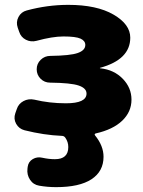

<svg xmlns="http://www.w3.org/2000/svg" viewBox="-20 -550 587 790"><path d="M393 -269Q449 -263 485 -226Q521 -189 521 -140Q521 -90 483 -53.5Q445 -17 374 -1Q367 1 371 7Q406 50 406 95Q406 155 356.5 187.5Q307 220 211 220Q175 220 141 214Q117 210 103.5 189.5Q90 169 93 144L94 136Q97 115 115 104.5Q133 94 154 99Q181 105 206 105Q261 105 261 55Q261 34 249 17Q244 9 234 9Q161 6 81 -14Q58 -20 46.5 -40.5Q35 -61 43 -84L49 -101Q56 -123 76.5 -134Q97 -145 121 -140Q184 -125 251 -125Q336 -125 336 -165Q336 -187 304 -198Q272 -209 186 -210Q163 -210 147 -226Q131 -242 131 -265Q131 -288 147.5 -304Q164 -320 187 -320Q269 -321 300 -332Q331 -343 331 -365Q331 -382 311.5 -391Q292 -400 241 -400Q196 -400 130 -382Q107 -376 86.5 -386.5Q66 -397 59 -419L53 -436Q45 -459 56 -480Q67 -501 90 -507Q175 -530 261 -530Q378 -530 447 -490Q516 -450 516 -395Q516 -305 392 -271Q391 -271 391 -270Q391 -269 393 -269Z"/></svg>

Font: Rounded Mplus 1c Black
Style: Regular
Weight: 900
Version: Version 1.059.20150529